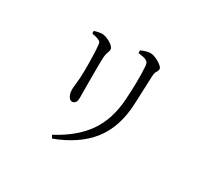

<svg xmlns="http://www.w3.org/2000/svg" viewBox="-161 -970 1322 1249"><g transform="rotate(30 500.0 -345.0)"><path d="M359.1 55.8 346.2 34.3Q492.5 -42.9 565.2 -148.6Q637.8 -254.2 646.9 -407.9Q649.1 -441.6 650.5 -474.7Q651.9 -507.8 652.3 -538.7Q652.6 -569.6 652 -598.5Q651.4 -627.4 649.6 -652.7Q648.6 -665.6 645.4 -675.9Q642.2 -686.2 628.2 -693.6Q620 -698.5 603.7 -701.8Q587.4 -705.2 568.2 -707.2L567.2 -726.9Q583.1 -734.9 602.4 -740.6Q621.6 -746.4 634.9 -746.4Q649.6 -746.4 667.3 -740.2Q684.9 -733.9 701.4 -724.2Q717.9 -714.4 728.4 -704Q738.9 -693.7 738.9 -686.2Q738.9 -675.4 734.5 -668Q730.2 -660.7 725.8 -652.2Q721.4 -643.6 720.4 -627.1Q719.4 -605.3 718.2 -576.3Q717 -547.3 715.8 -516.7Q714.6 -486.1 713.4 -457.1Q712.3 -428.2 711.1 -405.2Q703.3 -231.1 616 -119.4Q528.6 -7.8 359.1 55.8ZM244.4 -667.1 243.6 -686.9Q258.9 -691.6 274.2 -694.6Q289.5 -697.7 301.4 -697.7Q315.5 -697.7 332 -691.8Q348.5 -685.8 363.9 -676.7Q379.2 -667.7 389.1 -657Q399 -646.3 399 -636.6Q399 -627.2 396 -619Q393.1 -610.8 389.6 -600.4Q386.2 -589.9 384.4 -571.1Q383.4 -558.1 382.9 -527.3Q382.4 -496.5 382.4 -457.1Q382.4 -417.7 382.4 -378.6Q382.4 -339.6 382.8 -309.4Q383.2 -279.2 383.2 -266.8Q383.2 -238.4 373.7 -227.7Q364.2 -217 351.2 -217Q340.1 -217 331 -226.2Q322 -235.4 316.8 -251Q311.7 -266.7 311.7 -285.1Q311.7 -304.9 316.2 -338.5Q320.8 -372 321.5 -433.1Q322.3 -456.7 321.5 -492.2Q320.8 -527.8 319.7 -562Q318.5 -596.3 316.3 -614.1Q315.1 -632.1 312.1 -640.1Q309.1 -648.1 296.5 -652.7Q284.9 -658.4 272.4 -661.2Q259.8 -664.1 244.4 -667.1Z"/></g></svg>

Font: Noto Serif TC
Style: Regular
Weight: 200
Designer: Ryoko NISHIZUKA 西塚涼子 (kana & ideographs); Frank Grießhammer (Latin, Greek & Cyrillic); Wenlong ZHANG 张文龙 (bopomofo); San
Foundry: Adobe
Version: Version 2.001;hotconv 1.1.0;makeotfexe 2.6.0